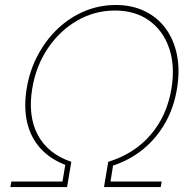

<svg xmlns="http://www.w3.org/2000/svg" viewBox="-20 -757 782 777"><path d="M22 0 25.9 -22.5H232.9L244.1 -89.8Q182.1 -113.8 143.1 -157.2Q104 -200.7 89.8 -261.7Q75.7 -322.8 87.9 -398.4Q100.1 -472.2 133.1 -533.9Q166 -595.7 214.4 -641.4Q262.7 -687 322.5 -711.9Q382.3 -736.8 448.2 -736.8Q514.2 -736.8 565.7 -711.9Q617.2 -687 650.6 -641.4Q684.1 -595.7 696.3 -533.9Q708.5 -472.2 696.3 -398.4Q684.1 -322.8 649.4 -261Q614.7 -199.2 561.3 -154.8Q507.8 -110.4 437.5 -86.9L427.2 -22.5H634.3L630.4 0H400.9L418 -102.1Q523.9 -134.8 589.8 -211.7Q655.8 -288.6 673.8 -398.4Q689 -490.2 664.6 -561.8Q640.1 -633.3 583.5 -673.8Q526.9 -714.4 444.8 -714.4Q363.3 -714.4 292.7 -673.8Q222.2 -633.3 173.8 -561.8Q125.5 -490.2 110.4 -398.4Q92.3 -288.6 132.6 -211.7Q172.9 -134.8 268.6 -102.1L251.5 0Z"/></svg>

Font: Inter 17pt Thin
Style: Italic
Weight: 250
Italic angle: -9.3988°
Version: Version 4.001;git-66647c0bb